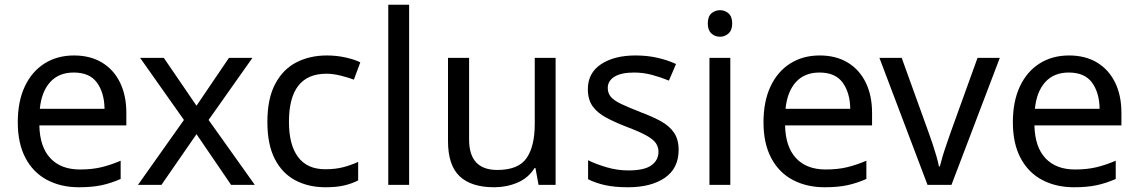

<svg xmlns="http://www.w3.org/2000/svg" viewBox="-20 -780 4802 810"><path d="M292 -546Q361 -546 410.5 -516Q460 -486 486.5 -431.5Q513 -377 513 -304V-251H146Q148 -160 192.5 -112.5Q237 -65 317 -65Q368 -65 407.5 -74.5Q447 -84 489 -102V-25Q448 -7 408 1.5Q368 10 313 10Q237 10 178.5 -21Q120 -52 87.5 -113.5Q55 -175 55 -264Q55 -352 84.5 -415Q114 -478 167.5 -512Q221 -546 292 -546ZM291 -474Q228 -474 191.5 -433.5Q155 -393 148 -321H421Q420 -389 389 -431.5Q358 -474 291 -474Z M756 -274 571 -536H671L809 -334L946 -536H1045L860 -274L1055 0H955L809 -214L661 0H562Z M1353 10Q1282 10 1226.5 -19Q1171 -48 1139.5 -109Q1108 -170 1108 -265Q1108 -364 1141 -426Q1174 -488 1230.5 -517Q1287 -546 1359 -546Q1400 -546 1438 -537.5Q1476 -529 1500 -517L1473 -444Q1449 -453 1417 -461Q1385 -469 1357 -469Q1199 -469 1199 -266Q1199 -169 1237.5 -117.5Q1276 -66 1352 -66Q1396 -66 1429.5 -75Q1463 -84 1491 -97V-19Q1464 -5 1431.5 2.5Q1399 10 1353 10Z M1706 0H1618V-760H1706Z M2324 -536V0H2252L2239 -71H2235Q2209 -29 2163 -9.5Q2117 10 2065 10Q1968 10 1919 -36.5Q1870 -83 1870 -185V-536H1959V-191Q1959 -63 2078 -63Q2167 -63 2201.5 -113Q2236 -163 2236 -257V-536Z M2843 -148Q2843 -70 2785 -30Q2727 10 2629 10Q2573 10 2532.5 1Q2492 -8 2461 -24V-104Q2493 -88 2538.5 -74.5Q2584 -61 2631 -61Q2698 -61 2728 -82.5Q2758 -104 2758 -140Q2758 -160 2747 -176Q2736 -192 2707.5 -208Q2679 -224 2626 -244Q2574 -264 2537 -284Q2500 -304 2480 -332Q2460 -360 2460 -404Q2460 -472 2515.5 -509Q2571 -546 2661 -546Q2710 -546 2752.5 -536.5Q2795 -527 2832 -510L2802 -440Q2768 -454 2731 -464Q2694 -474 2655 -474Q2601 -474 2572.5 -456.5Q2544 -439 2544 -409Q2544 -387 2557 -371.5Q2570 -356 2600.5 -341.5Q2631 -327 2682 -307Q2733 -288 2769 -268Q2805 -248 2824 -219.5Q2843 -191 2843 -148Z M3018 -737Q3038 -737 3053.5 -723.5Q3069 -710 3069 -681Q3069 -653 3053.5 -639Q3038 -625 3018 -625Q2996 -625 2981 -639Q2966 -653 2966 -681Q2966 -710 2981 -723.5Q2996 -737 3018 -737ZM3061 -536V0H2973V-536Z M3438 -546Q3507 -546 3556.5 -516Q3606 -486 3632.5 -431.5Q3659 -377 3659 -304V-251H3292Q3294 -160 3338.5 -112.5Q3383 -65 3463 -65Q3514 -65 3553.5 -74.5Q3593 -84 3635 -102V-25Q3594 -7 3554 1.5Q3514 10 3459 10Q3383 10 3324.5 -21Q3266 -52 3233.5 -113.5Q3201 -175 3201 -264Q3201 -352 3230.5 -415Q3260 -478 3313.5 -512Q3367 -546 3438 -546ZM3437 -474Q3374 -474 3337.5 -433.5Q3301 -393 3294 -321H3567Q3566 -389 3535 -431.5Q3504 -474 3437 -474Z M3893 0 3690 -536H3784L3898 -220Q3906 -198 3915 -171Q3924 -144 3931 -119.5Q3938 -95 3941 -78H3945Q3949 -95 3956.5 -120Q3964 -145 3973.5 -172Q3983 -199 3990 -220L4104 -536H4198L3994 0Z M4490 -546Q4559 -546 4608.5 -516Q4658 -486 4684.5 -431.5Q4711 -377 4711 -304V-251H4344Q4346 -160 4390.5 -112.5Q4435 -65 4515 -65Q4566 -65 4605.5 -74.5Q4645 -84 4687 -102V-25Q4646 -7 4606 1.5Q4566 10 4511 10Q4435 10 4376.5 -21Q4318 -52 4285.5 -113.5Q4253 -175 4253 -264Q4253 -352 4282.5 -415Q4312 -478 4365.5 -512Q4419 -546 4490 -546ZM4489 -474Q4426 -474 4389.5 -433.5Q4353 -393 4346 -321H4619Q4618 -389 4587 -431.5Q4556 -474 4489 -474Z"/></svg>

Font: Noto Sans Lao
Style: Regular
Weight: 400
Designer: Monotype Design Team
Foundry: Monotype Imaging Inc.
Version: Version 2.003; ttfautohint (v1.8.4.7-5d5b)